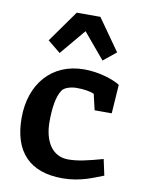

<svg xmlns="http://www.w3.org/2000/svg" viewBox="-85 -803 659 873"><g transform="rotate(10 244.5 -366.5)"><path d="M434 -109C362 -89 319 -79 275 -79C200 -79 162 -145 162 -233C162 -293 169 -350 191 -382C202 -398 233 -406 257 -406C287 -406 320 -402 338 -393L355 -320H434L443 -453C412 -473 345 -495 277 -495C126 -495 34 -384 34 -229C34 -72 113 10 264 10C349 10 409 -20 450 -35ZM198 -743 94 -597 153 -549 252 -667 351 -549 410 -597 307 -743Z"/></g></svg>

Font: Enriqueta
Style: Bold
Weight: 700
Designer: Viviana Monsalve, Gustavo Ibarra
Foundry: Viviana Monsalve, Gustavo Ibarra
Version: Version 1.002